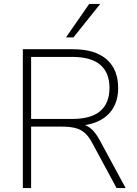

<svg xmlns="http://www.w3.org/2000/svg" viewBox="-20 -955 694 975"><path d="M96 0V-705H351Q462 -705 521 -654Q580 -603 580 -508Q580 -447 553 -403.5Q526 -360 474.5 -337.5Q423 -315 351 -315L362 -327H370Q408 -327 435.5 -307Q463 -287 487 -242L618 0H572L450 -226Q432 -261 411 -279.5Q390 -298 362 -305Q334 -312 295 -312H138V0ZM138 -351H347Q442 -351 489 -391Q536 -431 536 -509Q536 -586 489 -626Q442 -666 347 -666H138ZM315 -765 433 -935H489L353 -765Z"/></svg>

Font: Nunito Sans 12pt ExtraLight
Style: Regular
Weight: 200
Version: Version 3.101;gftools[0.9.27]